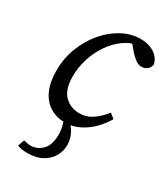

<svg xmlns="http://www.w3.org/2000/svg" viewBox="-178 -577 771 880"><g transform="rotate(30 208.0 -136.5)"><path d="M59 211 71 177Q80 179 89 181Q98 183 107 183Q143 183 169 156.5Q195 130 195 74Q195 56 191 38Q187 20 180 0H215V4Q234 25 243.5 48Q253 71 253 97Q253 131 236.5 158.5Q220 186 189 203Q158 220 113 220Q95 220 81 217.5Q67 215 59 211ZM193 13Q148 13 113 -8Q78 -29 58.5 -71Q39 -113 39 -176Q39 -240 61.5 -297.5Q84 -355 121.5 -399Q159 -443 206 -468Q253 -493 300 -493Q333 -493 356 -483.5Q379 -474 393 -458.5Q407 -443 412 -422Q409 -403 396.5 -393.5Q384 -384 367 -384Q351 -384 336 -395Q321 -406 306 -422L263 -473H318V-460H298Q264 -454 231.5 -430Q199 -406 173 -368.5Q147 -331 132 -284.5Q117 -238 117 -188Q117 -121 148 -89Q179 -57 228 -57Q256 -57 278 -68Q300 -79 319 -96.5Q338 -114 352 -132L377 -112Q362 -86 341.5 -63Q321 -40 297 -23Q273 -6 246.5 3.5Q220 13 193 13Z"/></g></svg>

Font: Source Serif 4 18pt
Style: Italic
Weight: 400
Italic angle: -12°
Designer: Frank Grießhammer
Foundry: Adobe Systems Incorporated
Version: Version 4.004;hotconv 1.0.116;makeotfexe 2.5.65601